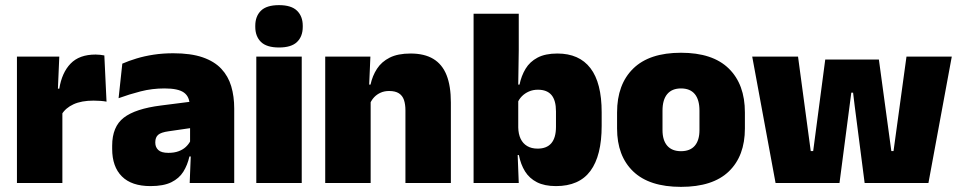

<svg xmlns="http://www.w3.org/2000/svg" viewBox="-20 -713 3736 748"><path d="M220.5 -267.5 169.5 -367.5H211Q221 -430 255 -465.2Q289 -500.5 352.5 -500.5Q362 -500.5 370.2 -499.5Q378.5 -498.5 386.5 -497L395 -317Q385 -319 371.2 -320Q357.5 -321 344.5 -321Q297.5 -321 266.5 -306.8Q235.5 -292.5 220.5 -267.5ZM223 0H46V-492.5H211L204 -329.5H223Z M892.5 0H719L724 -126L720.5 -130.5V-283.5L719 -301.5Q719 -336 696.8 -352.2Q674.5 -368.5 621 -368.5Q572.5 -368.5 527.8 -357Q483 -345.5 442 -330.5L456.5 -465Q481.5 -476 512 -485.2Q542.5 -494.5 578.5 -500Q614.5 -505.5 655 -505.5Q723.5 -505.5 769.2 -489.8Q815 -474 842 -445.2Q869 -416.5 880.8 -377Q892.5 -337.5 892.5 -290ZM566.5 12Q492.5 12 454.8 -25.8Q417 -63.5 417 -133V-145.5Q417 -219.5 462.2 -254.5Q507.5 -289.5 607 -302L732.5 -318L743 -217L636.5 -201.5Q607.5 -197.5 596.2 -187.8Q585 -178 585 -159V-157Q585 -139.5 596.8 -128.5Q608.5 -117.5 636 -117.5Q659 -117.5 675.8 -123.8Q692.5 -130 703.8 -140.5Q715 -151 721.5 -163.5L746.5 -103.5H718Q710.5 -70 694.2 -44Q678 -18 647.5 -3Q617 12 566.5 12Z M1155.5 0H978.5V-492.5H1155.5ZM1067 -528Q1018.5 -528 996.5 -549.8Q974.5 -571.5 974.5 -608.5V-612.5Q974.5 -649.5 996.5 -671.2Q1018.5 -693 1067 -693Q1115 -693 1137.2 -671.2Q1159.5 -649.5 1159.5 -612.5V-608.5Q1159.5 -571 1137.2 -549.5Q1115 -528 1067 -528Z M1736.5 0H1559.5V-283Q1559.5 -306.5 1553.8 -323.5Q1548 -340.5 1534 -349.5Q1520 -358.5 1496 -358.5Q1477.5 -358.5 1463 -352Q1448.5 -345.5 1438.2 -334.8Q1428 -324 1422 -310.5L1395 -383.5H1423.5Q1431 -418 1448.8 -445.2Q1466.5 -472.5 1498.2 -488.5Q1530 -504.5 1579.5 -504.5Q1633.5 -504.5 1668.2 -483.5Q1703 -462.5 1719.8 -420.2Q1736.5 -378 1736.5 -313.5ZM1424 0H1247V-492.5H1423L1417.5 -366L1424 -348Z M2146 12Q2101.5 12 2072 -3Q2042.5 -18 2025.5 -45.2Q2008.5 -72.5 2001.5 -109H1959L1999 -216.5Q1999.5 -191 2008.2 -172.5Q2017 -154 2033.8 -144Q2050.5 -134 2074.5 -134Q2110 -134 2128 -155.2Q2146 -176.5 2146 -219V-279Q2146 -322 2128.5 -342.8Q2111 -363.5 2075.5 -363.5Q2056.5 -363.5 2040.5 -356.5Q2024.5 -349.5 2013 -337.8Q2001.5 -326 1996 -311.5L1955.5 -383.5H2004Q2011 -417.5 2027.5 -445Q2044 -472.5 2074.2 -488.5Q2104.5 -504.5 2151.5 -504.5Q2236.5 -504.5 2280.2 -447.5Q2324 -390.5 2324 -275.5V-223Q2324 -106.5 2280.2 -47.2Q2236.5 12 2146 12ZM2001 0H1825V-659.5H2001V-517L1998.5 -352L1999 -340V-158L1996 -128.5Z M2633 15Q2509.5 15 2446.8 -45.2Q2384 -105.5 2384 -212.5V-275Q2384 -384.5 2447 -446Q2510 -507.5 2633 -507.5Q2756.5 -507.5 2819.2 -446Q2882 -384.5 2882 -275V-212.5Q2882 -105.5 2819.5 -45.2Q2757 15 2633 15ZM2633 -124Q2668.5 -124 2686.8 -145.2Q2705 -166.5 2705 -206V-282Q2705 -324.5 2686.8 -346.5Q2668.5 -368.5 2633 -368.5Q2598 -368.5 2579.5 -346.5Q2561 -324.5 2561 -282V-206Q2561 -166.5 2579.5 -145.2Q2598 -124 2633 -124Z M3250.5 0H3001.5L2910.5 -492.5H3089L3138.5 -124.5H3148L3195 -481H3404L3452.5 -124.5H3461L3511.5 -492.5H3688L3597 0H3348.5L3309.5 -302L3303.5 -352H3296.5L3290 -302Z"/></svg>

Font: Anek Devanagari Medium ExtraBold
Style: Regular
Weight: 800
Version: Version 1.003